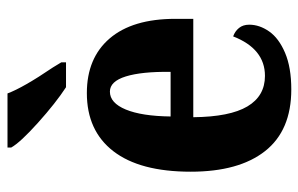

<svg xmlns="http://www.w3.org/2000/svg" viewBox="-166 -640 816 525"><g transform="rotate(-90 242.5 -378.0)"><path d="M35 -265Q35 -404 91 -476.5Q147 -549 250 -549Q346 -549 399.5 -486.5Q453 -424 453 -307V-258H184Q185 -158 213.5 -110Q242 -62 297 -62Q371 -62 405 -149Q419 -144 428 -133Q437 -122 437 -105Q437 -77 418.5 -50.5Q400 -24 360 -7Q320 10 260 10Q148 10 91.5 -61.5Q35 -133 35 -265ZM308 -320Q309 -399 295.5 -442.5Q282 -486 254 -486Q223 -486 205 -442.5Q187 -399 186 -320ZM101 -756V-766H249Q265 -723 320 -642L334 -619V-606H266Q223 -634 169 -682.5Q115 -731 101 -756Z"/></g></svg>

Font: Noto Serif CondExtraBold
Style: Regular
Weight: 800
Width: 3
Designer: Monotype Design Team
Foundry: Monotype Imaging Inc.
Version: Version 1.001